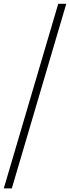

<svg xmlns="http://www.w3.org/2000/svg" viewBox="-52 -780 378 1040"><path d="M-31.5 240.5 263.5 -759.5H307L12 240.5Z"/></svg>

Font: Newsreader 9pt Light
Style: Italic
Weight: 300
Italic angle: -17°
Designer: Hugues Gentile
Foundry: Production Type
Version: Version 1.003